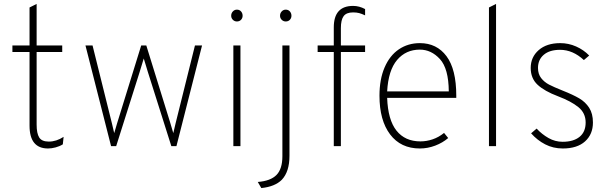

<svg xmlns="http://www.w3.org/2000/svg" viewBox="-20 -742 3099 975"><path d="M130 -104V-478H43V-511H130V-704L166 -722V-511H296V-478H166V-109Q166 -65 179 -44Q192 -23 228 -23Q266 -23 303 -47L299 -9Q283 1 262.5 6.5Q242 12 224 12Q130 12 130 -104Z M414 -511H450L548 -117L560 -66L575 -117L697 -511H723L845 -117L860 -66L872 -117L970 -511H1006L876 0H850L731 -376L710 -445L689 -376L570 0H544Z M1154 -662Q1154 -675 1162.5 -684Q1171 -693 1183 -693Q1196 -693 1204 -684Q1212 -675 1212 -662Q1212 -650 1204 -641.5Q1196 -633 1183 -633Q1171 -633 1162.5 -641.5Q1154 -650 1154 -662ZM1165 -511H1201V0H1165Z M1402 -662Q1402 -675 1410.5 -684Q1419 -693 1431 -693Q1444 -693 1452 -684Q1460 -675 1460 -662Q1460 -650 1452 -641.5Q1444 -633 1431 -633Q1419 -633 1410.5 -641.5Q1402 -650 1402 -662ZM1289 182Q1354 177 1384 146.5Q1414 116 1414 51V-511H1450V49Q1450 130 1411 171Q1376 206 1307 213Z M1711 0H1675V-478H1593V-511H1675V-603Q1675 -712 1773 -712Q1804 -712 1834 -696V-664Q1817 -672 1804 -675.5Q1791 -679 1773 -679Q1739 -679 1725 -660Q1711 -641 1711 -599V-511H1834V-478H1711Z M1907 -256Q1907 -339 1933 -399.5Q1959 -460 2005.5 -491.5Q2052 -523 2112 -523Q2198 -523 2247.5 -456.5Q2297 -390 2297 -256V-245H1946Q1950 -133 1993.5 -78.5Q2037 -24 2115 -24Q2146 -24 2177 -34.5Q2208 -45 2235 -67L2256 -41Q2228 -17 2190 -2.5Q2152 12 2112 12Q2015 12 1961 -59.5Q1907 -131 1907 -256ZM2259 -278Q2258 -394 2214 -442Q2170 -490 2112 -490Q2041 -490 1996.5 -437.5Q1952 -385 1946 -278Z M2463 -704 2499 -722V0H2463Z M2677 -65 2705 -89Q2732 -60 2765.5 -41Q2799 -22 2837 -22Q2892 -22 2923 -47Q2954 -72 2954 -120Q2954 -168 2917 -198Q2880 -228 2814 -253Q2745 -279 2710 -311.5Q2675 -344 2675 -397Q2675 -452 2715.5 -487.5Q2756 -523 2825 -523Q2867 -523 2905.5 -506Q2944 -489 2972 -460L2945 -437Q2889 -489 2824 -489Q2771 -489 2741.5 -464Q2712 -439 2712 -397Q2712 -366 2728 -345.5Q2744 -325 2768 -312.5Q2792 -300 2837 -282Q2890 -261 2921.5 -242.5Q2953 -224 2972 -194.5Q2991 -165 2991 -120Q2991 -60 2951 -24Q2911 12 2838 12Q2789 12 2748.5 -9Q2708 -30 2677 -65Z"/></svg>

Font: Overpass Thin
Style: Regular
Weight: 100
Designer: Delve Withrington, Thomas Jockin
Foundry: Delve Fonts
Version: Version 3.000;DELV;Overpass